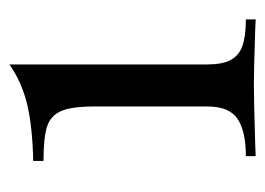

<svg xmlns="http://www.w3.org/2000/svg" viewBox="-98 -468 566 410"><g transform="rotate(-90 185.0 -263.0)"><path d="M348.6 -21V0Q343.8 0 328.1 -1Q237.3 -3.9 210.4 -3.9Q180.2 -3.9 80.6 -1Q62 0 56.6 0V-21Q109.9 -21 136.2 -38.8Q162.6 -56.6 162.6 -103V-345.2Q162.6 -393.6 152.6 -416Q142.6 -438.5 118.9 -445.8Q95.2 -453.1 46.4 -453.1V-475.1Q119.6 -476.6 167.2 -488Q214.8 -499.5 252.4 -525.9V-103Q252.4 -70.8 262 -53.2Q271.5 -35.6 292.2 -28.3Q313 -21 348.6 -21Z"/></g></svg>

Font: TypoPRO Playfair Display SC
Style: Regular
Weight: 400
Designer: Claus Eggers Sørensen
Foundry: Claus Eggers Sørensen
Version: Version 1.004;PS 001.004;hotconv 1.0.70;makeotf.lib2.5.58329